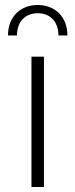

<svg xmlns="http://www.w3.org/2000/svg" viewBox="-20 -749 301 769"><path d="M106 0H156V-522H106ZM12 -607H48C48 -662 81 -696 131 -696C181 -696 214 -662 214 -607H250C250 -683 199 -729 131 -729C63 -729 12 -683 12 -607Z"/></svg>

Font: Chess Sans Light
Style: Regular
Weight: 300
Designer: Wolf Bōese
Foundry: Wolf Bōese
Version: Version 7.223;Glyphs 3.3 (3306)